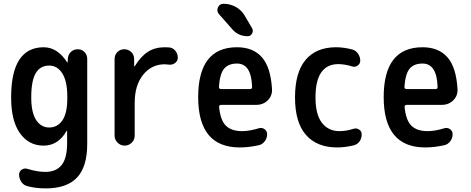

<svg xmlns="http://www.w3.org/2000/svg" viewBox="-20 -785 2540 1035"><path d="M245.1 -431.6Q197.3 -431.6 172.9 -391.1Q148.4 -350.6 148.4 -259.8Q148.4 -178.7 174.8 -138.2Q201.2 -97.7 245.1 -97.7Q290 -97.7 316.4 -136.2Q342.8 -174.8 342.8 -254.9V-264.6Q342.8 -346.7 315.9 -389.2Q289.1 -431.6 245.1 -431.6ZM40 -259.8Q40 -529.3 214.8 -530.3Q290 -530.3 341.8 -449.2Q341.8 -448.2 343.8 -448.2H344.7L345.7 -467.8Q346.7 -490.2 361.8 -504.9Q377 -519.5 399.4 -519.5Q420.9 -519.5 435.5 -504.4Q450.2 -489.3 450.2 -467.8V-9.8Q450.2 114.3 395 172.4Q339.8 230.5 227.5 230.5Q172.9 230.5 128.9 218.8Q107.4 213.9 95.2 195.8Q83 177.7 83 156.2Q83 139.6 96.7 129.9Q110.4 120.1 127 125Q180.7 141.6 224.6 141.6Q282.2 141.6 312 105Q341.8 68.4 341.8 -14.6V-79.1Q341.8 -80.1 340.8 -80.1Q338.9 -80.1 338.9 -79.1Q293.9 0 214.8 0Q135.7 0 87.9 -66.4Q40 -132.8 40 -259.8Z M597.7 -53.7V-466.8Q597.7 -489.3 612.8 -504.4Q627.9 -519.5 649.9 -519.5Q671.9 -519.5 687.5 -504.4Q703.1 -489.3 703.1 -466.8V-427.7H704.1H706.1Q740.2 -482.4 778.3 -506.3Q816.4 -530.3 868.2 -530.3Q884.8 -530.3 892.6 -529.3Q912.1 -527.3 925.3 -511.2Q938.5 -495.1 938.5 -473.6Q938.5 -457 924.3 -445.8Q910.2 -434.6 891.6 -436.5Q883.8 -437.5 868.2 -438.5Q796.9 -438.5 751.5 -381.8Q706.1 -325.2 706.1 -230.5V-53.7Q706.1 -31.2 689.9 -15.6Q673.8 0 651.9 0Q629.9 0 613.8 -16.1Q597.7 -32.2 597.7 -53.7Z M1257.8 -442.4Q1210.9 -442.4 1188 -414.6Q1165 -386.7 1160.2 -317.4Q1160.2 -305.7 1170.9 -304.7H1328.1Q1338.9 -304.7 1338.9 -316.4Q1335 -442.4 1257.8 -442.4ZM1272.5 9.8Q1048.8 9.8 1048.3 -260.3Q1047.9 -530.3 1257.8 -530.3Q1344.7 -530.3 1392.1 -476.1Q1439.5 -421.9 1446.3 -304.7Q1448.2 -268.6 1423.3 -244.1Q1398.4 -219.7 1361.3 -219.7H1170.9Q1166 -219.7 1163.1 -215.8Q1160.2 -211.9 1161.1 -208Q1168 -136.7 1197.8 -107.4Q1227.5 -78.1 1285.2 -78.1Q1325.2 -78.1 1376 -93.8Q1391.6 -98.6 1405.8 -88.9Q1419.9 -79.1 1419.9 -61.5Q1419.9 -40 1406.7 -22.9Q1393.6 -5.9 1374 -2Q1320.3 9.8 1272.5 9.8ZM1184.6 -764.6Q1219.7 -764.6 1250.5 -748Q1281.2 -731.4 1298.8 -701.2L1338.9 -632.8Q1346.7 -619.1 1338.9 -604.5Q1331.1 -589.8 1315.4 -589.8Q1264.6 -589.8 1232.4 -627L1160.2 -709Q1146.5 -724.6 1154.8 -744.6Q1163.1 -764.6 1184.6 -764.6Z M1797.9 9.8Q1688.5 9.8 1629.4 -57.6Q1570.3 -125 1570.3 -259.8Q1570.3 -394.5 1627.4 -462.4Q1684.6 -530.3 1792 -530.3Q1832 -530.3 1877.9 -518.6Q1897.5 -513.7 1909.7 -496.1Q1921.9 -478.5 1921.9 -458Q1921.9 -441.4 1908.2 -431.6Q1894.5 -421.9 1878.9 -426.8Q1841.8 -438.5 1804.7 -439.5Q1680.7 -439.5 1680.7 -259.8Q1680.7 -168 1715.3 -123Q1750 -78.1 1809.6 -78.1Q1847.7 -78.1 1885.7 -90.8Q1901.4 -95.7 1915.5 -86.9Q1929.7 -78.1 1929.7 -61.5Q1929.7 -39.1 1918 -22.5Q1906.2 -5.9 1884.8 -1Q1837.9 9.8 1797.9 9.8Z M2257.8 -442.4Q2210.9 -442.4 2188 -414.6Q2165 -386.7 2160.2 -317.4Q2160.2 -305.7 2170.9 -304.7H2328.1Q2338.9 -304.7 2338.9 -316.4Q2335 -442.4 2257.8 -442.4ZM2272.5 9.8Q2048.8 9.8 2048.3 -260.3Q2047.9 -530.3 2257.8 -530.3Q2344.7 -530.3 2392.1 -476.1Q2439.5 -421.9 2446.3 -304.7Q2448.2 -268.6 2423.3 -244.1Q2398.4 -219.7 2361.3 -219.7H2170.9Q2166 -219.7 2163.1 -215.8Q2160.2 -211.9 2161.1 -208Q2168 -136.7 2197.8 -107.4Q2227.5 -78.1 2285.2 -78.1Q2325.2 -78.1 2376 -93.8Q2391.6 -98.6 2405.8 -88.9Q2419.9 -79.1 2419.9 -61.5Q2419.9 -40 2406.7 -22.9Q2393.6 -5.9 2374 -2Q2320.3 9.8 2272.5 9.8Z"/></svg>

Font: Rounded-X Mgen+ 1m medium
Style: Regular
Weight: 500
Designer: [Source Han Sans]
Ryoko NISHIZUKA  (kana & ideographs); Paul D. Hunt (Latin, Greek & Cyrillic); Wenlong ZHANG  (bopomofo
Version: Version 1.059.20150602